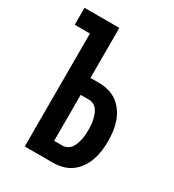

<svg xmlns="http://www.w3.org/2000/svg" viewBox="-178 -838 855 941"><g transform="rotate(30 250.0 -367.5)"><path d="M108 0V-639H22V-735H219V-452H266Q294 -452 321 -445Q348 -438 370 -422Q392 -406 408 -383Q424 -360 433 -334Q442 -308 445.5 -281Q449 -254 449 -226Q449 -199 445.5 -171.5Q442 -144 433 -118Q424 -92 408 -69Q392 -46 370 -30Q348 -14 321 -7Q294 0 266 0ZM219 -96H266Q280 -96 292.5 -102.5Q305 -109 313 -120.5Q321 -132 325.5 -145Q330 -158 333 -171.5Q336 -185 337 -198.5Q338 -212 338 -226Q338 -240 337 -253.5Q336 -267 333 -280.5Q330 -294 325.5 -307Q321 -320 313 -331.5Q305 -343 292.5 -349.5Q280 -356 266 -356H219Z"/></g></svg>

Font: Iosevka Term
Style: Bold
Weight: 700
Monospace: yes
Designer: Belleve Invis
Foundry: Belleve Invis
Version: Version 30.0.1